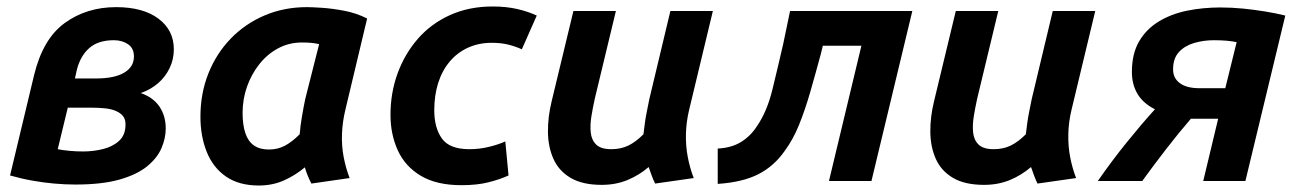

<svg xmlns="http://www.w3.org/2000/svg" viewBox="-20 -558 3997 592"><path d="M213 11Q180 11 147 8Q114 5 80 -1Q46 -7 11 -17L85 -326Q112 -438 179.5 -487Q247 -536 338 -536Q421 -536 468.5 -500.5Q516 -465 516 -406Q516 -375 503 -348Q490 -321 467.5 -301.5Q445 -282 414 -271Q452 -258 471.5 -229.5Q491 -201 491 -162Q491 -132 478 -101.5Q465 -71 434 -45.5Q403 -20 349 -4.5Q295 11 213 11ZM236 -91Q268 -91 298 -98.5Q328 -106 347.5 -124Q367 -142 367 -174Q367 -191 359 -200.5Q351 -210 337 -216Q323 -222 303.5 -224Q284 -226 261 -226H189L158 -98Q172 -95 193.5 -93Q215 -91 236 -91ZM211 -316H274Q304 -316 326 -320.5Q348 -325 363 -334Q378 -343 385.5 -355.5Q393 -368 393 -384Q393 -409 375 -421.5Q357 -434 331 -434Q283 -434 255.5 -410Q228 -386 217 -343Z M778 14Q717 14 677 -13.5Q637 -41 617.5 -89.5Q598 -138 598 -198Q598 -270 622.5 -331.5Q647 -393 691.5 -439Q736 -485 796 -510.5Q856 -536 926 -536Q941 -536 972 -534Q1003 -532 1040.5 -525Q1078 -518 1112 -501L1045 -220Q1036 -183 1034.5 -146Q1033 -109 1039.5 -74.5Q1046 -40 1058 -9L940 8Q934 -4 929 -16Q924 -28 920 -42Q890 -17 855 -1.5Q820 14 778 14ZM809 -97Q836 -97 858 -108.5Q880 -120 904 -144Q906 -169 911 -198.5Q916 -228 921 -252L964 -422Q950 -425 938 -426Q926 -427 911 -427Q871 -427 837.5 -409Q804 -391 779.5 -360Q755 -329 741.5 -290.5Q728 -252 728 -210Q728 -173 736.5 -147.5Q745 -122 763 -109.5Q781 -97 809 -97Z M1403 13Q1326 13 1277.5 -16Q1229 -45 1206.5 -94.5Q1184 -144 1184 -204Q1184 -272 1206 -332Q1228 -392 1268.5 -438.5Q1309 -485 1367.5 -511.5Q1426 -538 1499 -538Q1540 -538 1573.5 -530.5Q1607 -523 1635 -510L1589 -406Q1569 -415 1547 -420.5Q1525 -426 1496 -426Q1456 -426 1423 -411Q1390 -396 1366.5 -368Q1343 -340 1331 -302Q1319 -264 1319 -218Q1319 -164 1342.5 -131Q1366 -98 1427 -98Q1459 -98 1489 -105.5Q1519 -113 1538 -122L1548 -17Q1522 -5 1486.5 4Q1451 13 1403 13Z M1835 12Q1776 12 1739.5 -9.5Q1703 -31 1686.5 -68Q1670 -105 1669.5 -151Q1669 -197 1681 -246L1748 -524H1879L1814 -254Q1808 -227 1803.5 -199.5Q1799 -172 1801.5 -149Q1804 -126 1818.5 -112Q1833 -98 1865 -98Q1894 -98 1917 -109Q1940 -120 1964 -144Q1966 -161 1968.5 -179.5Q1971 -198 1975 -217Q1979 -236 1982 -252L2047 -524H2178L2105 -220Q2096 -183 2095 -146Q2094 -109 2100.5 -74.5Q2107 -40 2119 -9L2000 8Q1994 -4 1989.5 -16.5Q1985 -29 1980 -43Q1951 -18 1915 -3Q1879 12 1835 12Z M2193 9V-100Q2235 -102 2264.5 -120Q2294 -138 2314 -169Q2345 -214 2361.5 -281.5Q2378 -349 2395 -423L2416 -524H2793L2667 0H2536L2636 -417H2517L2511 -392Q2494 -329 2478 -273.5Q2462 -218 2443.5 -172.5Q2425 -127 2399 -92Q2366 -45 2317.5 -20.5Q2269 4 2193 9Z M3014 12Q2955 12 2918.5 -9.5Q2882 -31 2865.5 -68Q2849 -105 2848.5 -151Q2848 -197 2860 -246L2927 -524H3058L2993 -254Q2987 -227 2982.5 -199.5Q2978 -172 2980.5 -149Q2983 -126 2997.5 -112Q3012 -98 3044 -98Q3073 -98 3096 -109Q3119 -120 3143 -144Q3145 -161 3147.5 -179.5Q3150 -198 3154 -217Q3158 -236 3161 -252L3226 -524H3357L3284 -220Q3275 -183 3274 -146Q3273 -109 3279.5 -74.5Q3286 -40 3298 -9L3179 8Q3173 -4 3168.5 -16.5Q3164 -29 3159 -43Q3130 -18 3094 -3Q3058 12 3014 12Z M3365 0Q3408 -62 3454.5 -119.5Q3501 -177 3541 -221Q3504 -240 3487 -269Q3470 -298 3470 -336Q3470 -392 3492 -430Q3514 -468 3552.5 -491.5Q3591 -515 3640 -525Q3689 -535 3743 -535Q3778 -535 3813 -531.5Q3848 -528 3881.5 -522.5Q3915 -517 3943 -510L3820 0H3690L3736 -192H3673Q3668 -192 3662 -192Q3656 -192 3652 -192Q3614 -148 3575 -97.5Q3536 -47 3502 0ZM3679 -286H3758L3793 -428Q3779 -431 3761.5 -432.5Q3744 -434 3723 -434Q3691 -434 3662 -425.5Q3633 -417 3615 -397.5Q3597 -378 3597 -344Q3597 -317 3618 -301.5Q3639 -286 3679 -286Z"/></svg>

Font: Ubuntu Sans
Style: Bold Italic
Weight: 700
Italic angle: -13.5°
Designer: Dalton Maag Ltd
Foundry: Dalton Maag Ltd
Version: Version 1.006